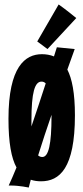

<svg xmlns="http://www.w3.org/2000/svg" viewBox="-20 -797 374 861"><path d="M235 -585C235 -585 230 -569 222 -544C205 -551 186 -554 168 -554C93 -554 18 -498 18 -264C18 -156 31 -88 54 -46C41 -15 30 12 19 35H29C67 35 109 44 109 44L118 9C133 14 148 16 164 16C247 16 316 -42 316 -280C316 -380 303 -444 282 -485C302 -541 315 -577 315 -577ZM121 -257C121 -383 136 -431 166 -431C173 -431 179 -429 185 -423C166 -365 144 -297 121 -230ZM211 -276C211 -151 198 -93 170 -93C163 -93 157 -95 151 -100C169 -158 190 -221 211 -282ZM147 -611 193 -577 322 -716C322 -716 276 -754 243 -777Z"/></svg>

Font: Mouse Memoirs
Style: Regular
Weight: 400
Designer: Astigmatic (AOETI)
Foundry: Astigmatic (AOETI)
Version: Version 1.000